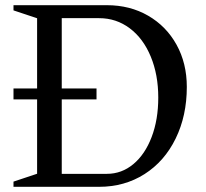

<svg xmlns="http://www.w3.org/2000/svg" viewBox="-20 -720 794 740"><path d="M32 -379H352V-337H32ZM32 -20 140 -56 123 -32V-668L140 -644L32 -680V-700H392Q481 -700 551 -659.5Q621 -619 660.5 -547.5Q700 -476 700 -385Q700 -274 657 -186Q614 -98 537 -49Q460 0 362 0H32ZM200 -50H392Q449 -50 494 -87.5Q539 -125 564.5 -192Q590 -259 590 -344Q590 -432 561 -502Q532 -572 480 -611Q428 -650 362 -650H200L218 -668V-32Z"/></svg>

Font: Wittgenstein
Style: Regular
Weight: 400
Designer: Jörg Drees
Foundry: Jörg Drees
Version: Version 1.003;Glyphs 3.1.2 (3151)